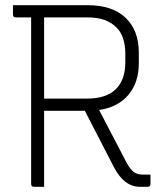

<svg xmlns="http://www.w3.org/2000/svg" viewBox="-20 -720 640 740"><path d="M150 0H111Q100 0 100 -11V-653H41Q30 -653 30 -664V-700H318Q413 -700 464 -651.5Q515 -603 515 -517V-476Q515 -402 475 -354.5Q435 -307 362 -296Q389 -245 415.5 -193.5Q442 -142 469 -91Q483 -66 496.5 -56.5Q510 -47 530 -47H560V-11Q560 0 549 0H520Q459 0 420 -74Q392 -129 363.5 -183.5Q335 -238 307 -293H150ZM315 -653H150V-340H315Q389 -340 426 -376Q463 -412 463 -480V-513Q463 -545 454.5 -571.5Q446 -598 428 -615Q410 -633 383 -643Q356 -653 315 -653Z"/></svg>

Font: Recursive Mn Lnr St Lt
Style: Regular
Weight: 300
Monospace: yes
Version: Version 1.079;hotconv 1.0.112;makeotfexe 2.5.65598; ttfautoh